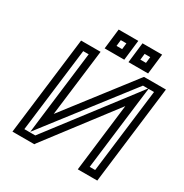

<svg xmlns="http://www.w3.org/2000/svg" viewBox="-196 -1005 1139 1186"><g transform="rotate(30 374.0 -412.0)"><path d="M221 13 582 -460 526 0 523 25H548H637H662L665 0L745 -649L748 -674H723H606H592L583 -663L223 -197L279 -649L282 -674H257H168H143L140 -649L60 0L57 25H82H199H213L221 13ZM653 -624H692L618 -25H579L643 -545L653 -624ZM191 -25H113L187 -624H226L163 -113L153 -29L207 -99L613 -624H649L599 -558L191 -25ZM436 -730 447 -824 450 -849H425H335H310L307 -824L296 -730L293 -705H318H408H433L436 -730ZM389 -755H349L354 -799H394L389 -755ZM606 -730 617 -824 620 -849H595H505H480L477 -824L466 -730L463 -705H488H578H603L606 -730ZM559 -755H519L524 -799H564L559 -755Z"/></g></svg>

Font: Gamestation Text Outline
Style: Italic
Weight: 400
Designer: Jonas Hecksher
Foundry: Jonas Hecksher, Playtypeª, e-types AS
Version: Version 1.003